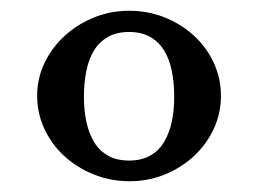

<svg xmlns="http://www.w3.org/2000/svg" viewBox="-20 -739 475 353"><path d="M217.3 -719.2Q252.4 -719.2 283.2 -706.8Q314 -694.3 336.9 -673.1Q359.9 -651.9 373 -623.5Q386.2 -595.2 386.2 -563Q386.2 -530.3 372.8 -501.7Q359.4 -473.1 336.4 -451.9Q313.5 -430.7 283 -418.2Q252.4 -405.8 218.3 -405.8Q183.6 -405.8 152.6 -418.2Q121.6 -430.7 98.4 -451.9Q75.2 -473.1 61.8 -501.7Q48.3 -530.3 48.3 -563Q48.3 -595.2 62 -623.5Q75.7 -651.9 98.9 -673.1Q122.1 -694.3 152.6 -706.8Q183.1 -719.2 217.3 -719.2ZM217.3 -443.8Q239.7 -443.8 255.6 -452.6Q271.5 -461.4 281.2 -477.3Q291 -493.2 295.7 -514.6Q300.3 -536.1 300.3 -561Q300.3 -586.4 295.9 -608.4Q291.5 -630.4 281.7 -646.2Q272 -662.1 256.1 -671.1Q240.2 -680.2 217.3 -680.2Q194.3 -680.2 178.5 -671.1Q162.6 -662.1 152.8 -646.2Q143.1 -630.4 138.7 -608.4Q134.3 -586.4 134.3 -561Q134.3 -536.1 138.9 -514.6Q143.6 -493.2 153.3 -477.3Q163.1 -461.4 179 -452.6Q194.8 -443.8 217.3 -443.8Z"/></svg>

Font: Federov2
Style: Regular
Weight: 400
Designer: Olexa M. Volochay | Cyreal.org
Foundry: Olexa M. Volochay | Cyreal.org
Version: Version 1.000